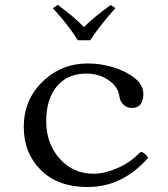

<svg xmlns="http://www.w3.org/2000/svg" viewBox="-20 -747 680 777"><path d="M294.9 -584Q256.8 -646 193.8 -713.9L213.9 -727.1Q284.7 -675.3 319.8 -637.2Q357.9 -676.3 428.2 -727.1L446.8 -713.9Q379.9 -638.7 345.2 -584ZM579.1 -107.9Q475.1 10.3 334 9.8Q213.9 9.8 145 -59.1Q76.2 -127.9 76.2 -232.9Q76.2 -342.8 152.1 -416.5Q228 -490.2 335 -490.2Q390.1 -490.2 441.7 -473.6Q493.2 -457 524.9 -431.2Q560.1 -402.3 560.1 -367.2Q560.1 -310.1 513.2 -310.1Q494.1 -310.1 480 -323Q465.8 -335.9 462.9 -357.9Q458 -396 419.4 -422.6Q380.9 -449.2 329.1 -449.2Q252.9 -449.2 210 -397.2Q167 -345.2 167 -256.8Q167 -166 221.4 -105Q275.9 -43.9 358.9 -43.9Q401.9 -43.9 453.9 -65.9Q505.9 -87.9 549.8 -132.8Q557.6 -131.8 566.9 -123.8Q576.2 -115.7 579.1 -107.9Z"/></svg>

Font: Linux Libertine Mono
Style: Mono
Weight: 400
Designer: Philipp H. Poll
Foundry: Philipp H. Poll
Version: Version 5.1.7 ; ttfautohint (v0.9)